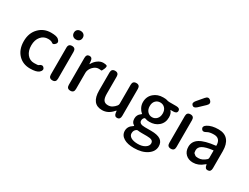

<svg xmlns="http://www.w3.org/2000/svg" viewBox="-88 -1642 3448 2659"><g transform="rotate(30 1636.5 -312.0)"><path d="M311 13Q196 13 124 -62Q48 -141 48 -274Q48 -407 130 -488Q206 -564 320 -564Q409 -564 438 -538Q483 -499 452 -464Q421 -429 398.5 -449Q376 -469 326 -469Q256 -469 211.5 -415.5Q167 -362 167 -275Q167 -188 210 -134.5Q253 -81 322 -81Q383 -81 392 -88Q437 -127 466 -93Q495 -60 451 -20Q413 13 311 13Z M662 0Q604 0 604 -60V-490Q604 -550 662 -550Q719 -550 719 -490V-60Q719 0 662 0ZM661 -653Q629 -653 609.5 -672Q590 -691 590 -722Q590 -753 609.5 -771.5Q629 -790 661 -790Q693 -790 713 -771.5Q733 -753 733 -722Q733 -691 713 -672Q693 -653 661 -653Z M949 0Q891 0 891 -60V-491Q891 -550 938 -552Q985 -554 990 -495L993 -457Q994 -451 995.5 -451Q997 -451 1003 -462Q1026 -504 1067.5 -534Q1109 -564 1153 -564Q1190 -564 1208 -555.5Q1226 -547 1207 -500Q1189 -454 1177.5 -457.5Q1166 -461 1139 -461Q1101 -461 1068 -435Q1030 -404 1015 -365Q1006 -343 1006 -319V-60Q1006 0 949 0Z M1462 13Q1293 13 1293 -204V-490Q1293 -550 1351 -550Q1408 -550 1408 -490V-218Q1408 -148 1429.5 -117Q1451 -86 1500 -86Q1538 -86 1567.5 -105Q1597 -124 1620 -153Q1632 -168 1632 -187V-490Q1632 -550 1690 -550Q1747 -550 1747 -490V-59Q1747 0 1700 3Q1654 5 1647 -54L1645 -76Q1644 -83 1642.5 -83Q1641 -83 1630 -71Q1558 13 1462 13Z M2108 247Q2005 247 1945 211Q1880 172 1880 101.5Q1880 31 1948 -11Q1960 -18 1960 -20.5Q1960 -23 1948 -30Q1910 -53 1910 -112.5Q1910 -172 1960 -207Q1972 -216 1972 -218Q1972 -220 1960 -229Q1941 -244 1921 -280Q1899 -321 1899 -367Q1899 -457 1963 -512Q2023 -564 2112 -564Q2155 -564 2169 -559Q2192 -550 2216 -550H2327Q2387 -550 2387 -507Q2387 -464 2327 -464H2287Q2282 -464 2285 -460Q2318 -426 2318 -363Q2318 -276 2258 -224Q2201 -174 2112 -174Q2072 -174 2045 -186Q2035 -191 2026 -183Q2005 -164 2005 -133Q2005 -79 2097 -79H2198Q2297 -79 2346.5 -46.5Q2396 -14 2396 55Q2396 137 2318 191Q2237 247 2108 247ZM2285 73Q2285 40 2260 26.5Q2235 13 2182 13H2099Q2062 13 2041 9Q2025 5 2012 15Q1978 39 1978 85Q1978 125 2017.5 148Q2057 171 2126 171Q2195 171 2240 142Q2285 113 2285 73ZM2038 -280.5Q2068 -248 2112 -248Q2156 -248 2186 -280.5Q2216 -313 2216 -366.5Q2216 -420 2186.5 -451.5Q2157 -483 2112 -483Q2067 -483 2037.5 -452Q2008 -421 2008 -367Q2008 -313 2038 -280.5Z M2556 0Q2498 0 2498 -60V-490Q2498 -550 2556 -550Q2613 -550 2613 -490V-60Q2613 0 2556 0ZM2590 -683Q2547 -643 2517 -671Q2488 -699 2526 -744L2612 -845Q2651 -892 2691 -854Q2731 -816 2686 -774Z M2915 13Q2843 13 2798 -30.5Q2753 -74 2753 -146Q2753 -234 2831.5 -282.5Q2910 -331 3076 -349Q3082 -350 3082 -356Q3080 -470 2977 -470Q2906 -470 2871 -448Q2820 -416 2797 -453Q2773 -491 2824 -523Q2889 -564 2997 -564Q3098 -564 3148 -502Q3197 -443 3197 -331V-59Q3197 0 3150 3Q3104 7 3096 -51L3095 -56Q3094 -63 3092 -63Q3090 -63 3076 -51Q3002 13 2915 13ZM2950 -78Q3012 -78 3070 -131Q3082 -142 3082 -159V-272Q3082 -277 3077 -276Q2964 -263 2912 -232Q2864 -203 2864 -154Q2864 -115 2876.5 -105.5Q2889 -96 2900 -87Q2911 -78 2950 -78Z"/></g></svg>

Font: Resource Han Rounded KR Medium
Style: Regular
Weight: 500
Designer: Cyano Hao (round all glyphs); Ryoko NISHIZUKA 西塚涼子 (kana, bopomofo & ideographs); Paul D. Hunt (Latin, Greek & Cyrillic)
Foundry: Cyano Hao
Version: 0.990